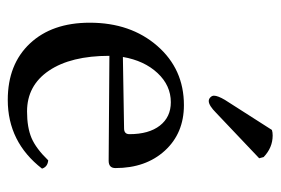

<svg xmlns="http://www.w3.org/2000/svg" viewBox="-132 -570 712 487"><g transform="rotate(90 223.5 -326.0)"><path d="M124 -282.2 305.2 -285.2Q319.8 -285.2 319.8 -298.8Q319.8 -348.1 298.1 -376Q276.4 -403.8 238.8 -403.8Q196.3 -403.8 164.8 -370.1Q133.3 -336.4 124 -282.2ZM386.2 -92.8Q402.8 -91.3 407.2 -77.1Q339.8 9.8 232.9 9.8Q142.6 9.8 89.8 -46.4Q37.1 -102.5 37.1 -198.2Q37.1 -301.8 95.9 -369.4Q154.8 -437 246.1 -437Q317.4 -437 361.6 -388.7Q405.8 -340.3 405.8 -263.2Q405.8 -246.1 387.2 -246.1L121.1 -248Q121.1 -150.4 158.7 -94.7Q196.3 -39.1 262.2 -39.1Q302.7 -39.1 329.6 -50.5Q356.4 -62 386.2 -92.8ZM232.9 -541 309.1 -660.2Q314.9 -662.1 323.2 -662.1Q354 -662.1 377.9 -639.2L380.9 -627.9L266.1 -519Q247.1 -500 235.8 -500Q230.5 -500 226.3 -504.2Q222.2 -508.3 222.2 -513.2Q222.2 -522.9 232.9 -541Z"/></g></svg>

Font: Common Serif
Style: Regular
Weight: 400
Designer: Philipp H. Poll, Khaled Hosny
Foundry: Stefan Peev, Context Ltd.
Version: Version 1.026